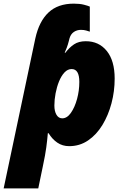

<svg xmlns="http://www.w3.org/2000/svg" viewBox="-60 -788 687 1048"><path d="M-40 240.2 132.8 -578.1Q153.3 -671.4 204.6 -719.7Q255.9 -768.1 342.8 -768.1Q376 -768.1 398.4 -762.2Q420.9 -756.3 430.2 -752V-615.2Q423.3 -617.7 410.9 -621.3Q398.4 -625 381.8 -625Q360.4 -625 343.5 -613.8Q326.7 -602.5 319.8 -580.1L315.9 -564.9Q311 -544.9 304.2 -527.1Q297.4 -509.3 293 -500H296.9Q318.4 -528.8 344 -545.9Q369.6 -563 408.2 -563Q480 -563 522.9 -509.8Q565.9 -456.5 565.9 -358.9Q565.9 -290 548.6 -224.4Q531.2 -158.7 499 -105.7Q466.8 -52.7 420.9 -21.5Q375 9.8 317.9 9.8Q280.8 9.8 252.7 -9.5Q224.6 -28.8 205.1 -61H201.2Q197.8 -22 192.6 16.8Q187.5 55.7 173.8 120.1L148.9 240.2ZM279.8 -142.1Q306.2 -142.1 327.1 -172.1Q348.1 -202.1 360.6 -247.8Q373 -293.5 373 -340.8Q373 -411.1 331.1 -411.1Q309.1 -411.1 291.7 -392.3Q274.4 -373.5 262.2 -343.5Q250 -313.5 243.4 -278.6Q236.8 -243.7 236.8 -211.9Q236.8 -180.7 248.3 -161.4Q259.8 -142.1 279.8 -142.1Z"/></svg>

Font: Open Sans ExtraBold
Style: Italic
Weight: 800
Italic angle: -12°
Designer: Monotype Design Team
Foundry: Monotype Imaging Inc.
Version: Version 3.000; ttfautohint (v1.8.4)